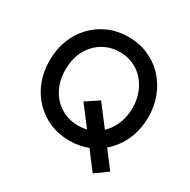

<svg xmlns="http://www.w3.org/2000/svg" viewBox="-180 -878 1142 1156"><g transform="rotate(30 391.0 -300.0)"><path d="M613 110 348 -237 437 -296 699 48ZM48 -350Q48 -428 73.5 -493.5Q99 -559 145.5 -607.5Q192 -656 254.5 -683Q317 -710 391 -710Q465 -710 527.5 -683Q590 -656 636.5 -607Q683 -558 708.5 -492.5Q734 -427 734 -350Q734 -273 708.5 -207.5Q683 -142 636.5 -93Q590 -44 527.5 -17Q465 10 391 10Q317 10 254.5 -17Q192 -44 145.5 -92.5Q99 -141 73.5 -206.5Q48 -272 48 -350ZM624 -350Q624 -405 606.5 -451.5Q589 -498 558 -532.5Q527 -567 484.5 -586Q442 -605 391 -605Q340 -605 297.5 -586Q255 -567 223.5 -533Q192 -499 175 -452.5Q158 -406 158 -350Q158 -295 175 -248Q192 -201 223.5 -167Q255 -133 297.5 -114Q340 -95 391 -95Q442 -95 484.5 -114Q527 -133 558 -167.5Q589 -202 606.5 -248.5Q624 -295 624 -350Z"/></g></svg>

Font: Mach
Style: Regular
Weight: 400
Version: Version 1.002